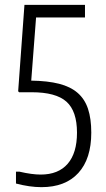

<svg xmlns="http://www.w3.org/2000/svg" viewBox="-20 -760 436 793"><path d="M151 13Q103 13 46 -2V-51H60Q112 -39 148 -39Q221 -39 259.5 -83.5Q298 -128 298 -212Q298 -301 254.5 -340Q211 -379 111 -379H59L55 -383L81 -740H331V-688H129L109 -427Q177 -426 224 -414Q271 -402 300.5 -376.5Q330 -351 343.5 -310.5Q357 -270 357 -212Q357 -104 303.5 -45.5Q250 13 151 13Z"/></svg>

Font: Encode Sans Compressed
Style: Light
Weight: 300
Designer: Pablo Impallari, Andres Torresi
Foundry: Pablo Impallari, Andres Torresi
Version: Version 1.000; ttfautohint (v1.00) -l 8 -r 50 -G 200 -x 14 -